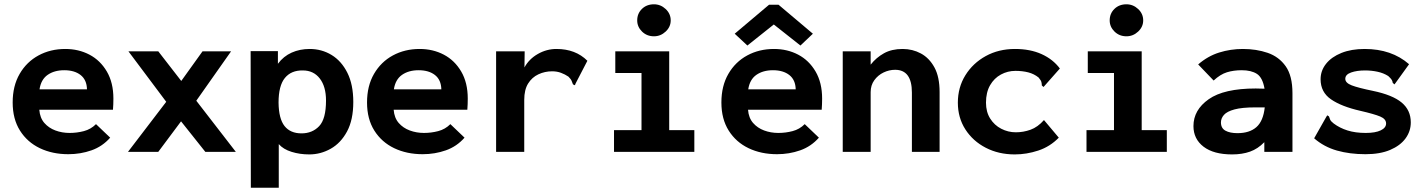

<svg xmlns="http://www.w3.org/2000/svg" viewBox="-20 -707 6640 894"><path d="M298 11Q224 11 165.5 -17Q107 -45 73 -99Q39 -153 39 -230Q39 -307 71.5 -363Q104 -419 159.5 -449Q215 -479 284 -479Q346 -479 396.5 -452.5Q447 -426 477.5 -374Q508 -322 508 -248Q508 -237 507.5 -221.5Q507 -206 506 -196H163Q166 -158 186.5 -134.5Q207 -111 238 -99.5Q269 -88 304 -88Q338 -88 370.5 -96.5Q403 -105 427 -129L493 -66Q457 -25 406 -7Q355 11 298 11ZM164 -291H385Q384 -335 355.5 -357.5Q327 -380 279 -380Q233 -380 202 -358.5Q171 -337 164 -291Z M576 0 754 -233 578 -468H717L824 -330L923 -468H1056L894 -238L1078 0H936L823 -142L717 0Z M1148 167 1147 -469H1274V-410Q1300 -445 1338 -462Q1376 -479 1422 -479Q1478 -479 1524 -451Q1570 -423 1597.5 -368Q1625 -313 1625 -232Q1625 -149 1596 -95Q1567 -41 1520 -14.5Q1473 12 1420 12Q1376 12 1337.5 0Q1299 -12 1278 -36V167ZM1384 -86Q1434 -86 1466 -119.5Q1498 -153 1498 -239Q1498 -304 1469 -341.5Q1440 -379 1390 -379Q1336 -380 1306.5 -344Q1277 -308 1277 -229Q1278 -154 1305 -120Q1332 -86 1384 -86Z M1948 11Q1874 11 1815.5 -17Q1757 -45 1723 -99Q1689 -153 1689 -230Q1689 -307 1721.5 -363Q1754 -419 1809.5 -449Q1865 -479 1934 -479Q1996 -479 2046.5 -452.5Q2097 -426 2127.5 -374Q2158 -322 2158 -248Q2158 -237 2157.5 -221.5Q2157 -206 2156 -196H1813Q1816 -158 1836.5 -134.5Q1857 -111 1888 -99.5Q1919 -88 1954 -88Q1988 -88 2020.5 -96.5Q2053 -105 2077 -129L2143 -66Q2107 -25 2056 -7Q2005 11 1948 11ZM1814 -291H2035Q2034 -335 2005.5 -357.5Q1977 -380 1929 -380Q1883 -380 1852 -358.5Q1821 -337 1814 -291Z M2290 -468H2423L2422 -393Q2443 -432 2484 -455.5Q2525 -479 2571 -479Q2660 -479 2715 -424L2660 -318L2657 -310L2648 -314Q2645 -321 2642 -329.5Q2639 -338 2627 -350Q2611 -361 2592 -368Q2573 -375 2551 -375Q2517 -375 2487 -361Q2457 -347 2439 -318Q2421 -289 2421 -242V0H2290Z M2839 0V-101H2967V-367H2845V-468H3096V-101H3213V0ZM3025 -538Q2992 -538 2969.5 -560Q2947 -582 2947 -612Q2947 -644 2969 -665.5Q2991 -687 3025 -687Q3056 -687 3079.5 -665Q3103 -643 3103 -612Q3103 -582 3079.5 -560Q3056 -538 3025 -538Z M3598 11Q3524 11 3465.5 -17Q3407 -45 3373 -99Q3339 -153 3339 -230Q3339 -307 3371.5 -363Q3404 -419 3459.5 -449Q3515 -479 3584 -479Q3646 -479 3696.5 -452.5Q3747 -426 3777.5 -374Q3808 -322 3808 -248Q3808 -237 3807.5 -221.5Q3807 -206 3806 -196H3463Q3466 -158 3486.5 -134.5Q3507 -111 3538 -99.5Q3569 -88 3604 -88Q3638 -88 3670.5 -96.5Q3703 -105 3727 -129L3793 -66Q3757 -25 3706 -7Q3655 11 3598 11ZM3464 -291H3685Q3684 -335 3655.5 -357.5Q3627 -380 3579 -380Q3533 -380 3502 -358.5Q3471 -337 3464 -291ZM3460 -495 3401 -550 3561 -685H3605L3765 -550L3707 -495L3583 -593Z M3904 0V-468H4034V-406Q4060 -439 4096 -459Q4132 -479 4183 -479Q4229 -479 4268 -458Q4307 -437 4331 -393Q4355 -349 4355 -278V0H4226V-276Q4226 -382 4148 -382Q4120 -382 4094 -369.5Q4068 -357 4051 -333.5Q4034 -310 4034 -278V0Z M4705 12Q4630 12 4570 -19Q4510 -50 4475 -104.5Q4440 -159 4440 -229Q4440 -300 4475 -356.5Q4510 -413 4570 -446Q4630 -479 4706 -479Q4777 -479 4830 -455Q4883 -431 4915 -388L4846 -310L4839 -302L4831 -309Q4831 -317 4829 -325Q4827 -333 4816 -346Q4795 -363 4768 -370Q4741 -377 4708 -377Q4672 -377 4640.5 -360Q4609 -343 4590 -310Q4571 -277 4571 -229Q4571 -186 4590.5 -155Q4610 -124 4642 -107.5Q4674 -91 4710 -91Q4745 -91 4778.5 -103Q4812 -115 4841 -148L4910 -66Q4869 -24 4814.5 -6Q4760 12 4705 12Z M5039 0V-101H5167V-367H5045V-468H5296V-101H5413V0ZM5225 -538Q5192 -538 5169.5 -560Q5147 -582 5147 -612Q5147 -644 5169 -665.5Q5191 -687 5225 -687Q5256 -687 5279.5 -665Q5303 -643 5303 -612Q5303 -582 5279.5 -560Q5256 -538 5225 -538Z M5717 12Q5631 12 5584 -24Q5537 -60 5537 -120Q5537 -195 5608 -245Q5679 -295 5827 -295Q5842 -295 5868 -294Q5859 -346 5832.5 -363Q5806 -380 5762 -380Q5724 -380 5693 -370.5Q5662 -361 5631 -332L5559 -407Q5604 -446 5657 -462.5Q5710 -479 5767 -479Q5830 -479 5882.5 -461Q5935 -443 5966.5 -398.5Q5998 -354 5998 -273V0H5867V-45Q5837 -14 5800.5 -1Q5764 12 5717 12ZM5665 -137Q5665 -110 5686 -98.5Q5707 -87 5742 -87Q5798 -87 5830 -115Q5862 -143 5869 -207Q5857 -207 5845 -207Q5833 -207 5825 -207Q5763 -207 5728 -197.5Q5693 -188 5679 -172Q5665 -156 5665 -137Z M6338 11Q6265 11 6205 -6Q6145 -23 6099 -63L6155 -162L6160 -170L6168 -165Q6170 -158 6173.5 -150Q6177 -142 6190 -132Q6218 -111 6254.5 -99.5Q6291 -88 6339 -88Q6384 -88 6409 -100Q6434 -112 6434 -132Q6434 -153 6406.5 -164.5Q6379 -176 6314 -191Q6226 -211 6177.5 -244.5Q6129 -278 6129 -338Q6129 -378 6154.5 -410Q6180 -442 6226 -460.5Q6272 -479 6334 -479Q6460 -479 6541 -408L6479 -322L6473 -314L6465 -321Q6464 -329 6460 -335.5Q6456 -342 6444 -353Q6422 -367 6394 -373Q6366 -379 6336 -379Q6298 -379 6271 -369.5Q6244 -360 6244 -340Q6244 -321 6274 -309.5Q6304 -298 6372 -284Q6464 -265 6506.5 -229.5Q6549 -194 6549 -137Q6549 -96 6524.5 -62.5Q6500 -29 6453 -9Q6406 11 6338 11Z"/></svg>

Font: Inconsolata SemiExpanded ExtraBold
Style: Regular
Weight: 800
Width: 6
Monospace: yes
Designer: Raph Levien, Cyreal, Brenton Simpson
Foundry: Raph Levien, Cyreal, Google
Version: Version 3.001; ttfautohint (v1.8.2.53-6de2)